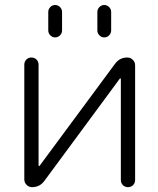

<svg xmlns="http://www.w3.org/2000/svg" viewBox="-20 -777 639 775"><path d="M174.8 -654.3V-728.5Q174.8 -740.2 183.1 -748.5Q191.4 -756.8 202.6 -756.8Q213.9 -756.8 222.2 -748.5Q230.5 -740.2 230.5 -728.5V-654.3Q230.5 -642.6 222.2 -634.3Q213.9 -626 202.6 -626Q191.4 -626 183.1 -634.3Q174.8 -642.6 174.8 -654.3ZM373 -654.3V-728.5Q373 -740.2 381.3 -748.5Q389.6 -756.8 400.9 -756.8Q412.1 -756.8 420.4 -748.5Q428.7 -740.2 428.7 -728.5V-654.3Q428.7 -642.6 420.4 -634.3Q412.1 -626 400.9 -626Q389.6 -626 381.3 -634.3Q373 -642.6 373 -654.3ZM467.8 -459Q467.8 -460 466.3 -460.4Q464.8 -460.9 463.9 -460L159.2 -46.9Q140.6 -21.5 109.4 -21.5Q96.7 -21.5 87.4 -30.8Q78.1 -40 78.1 -52.7V-515.6Q78.1 -528.3 86.4 -536.6Q94.7 -544.9 106.9 -544.9Q119.1 -544.9 127.4 -536.6Q135.7 -528.3 135.7 -515.6V-109.4Q135.7 -107.4 137.2 -106.9Q138.7 -106.4 139.6 -107.4L444.3 -519.5Q462.9 -544.9 494.1 -544.9Q506.8 -544.9 516.1 -535.6Q525.4 -526.4 525.4 -513.7V-50.8Q525.4 -38.1 517.1 -29.8Q508.8 -21.5 496.6 -21.5Q484.4 -21.5 476.1 -29.8Q467.8 -38.1 467.8 -50.8Z"/></svg>

Font: Gen Jyuu Gothic Light
Style: Regular
Weight: 200
Designer: [Source Han Sans]
Ryoko NISHIZUKA  (kana & ideographs); Paul D. Hunt (Latin, Greek & Cyrillic); Wenlong ZHANG  (bopomofo
Version: Version 1.002.20150607